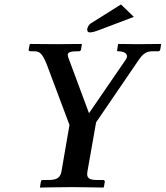

<svg xmlns="http://www.w3.org/2000/svg" viewBox="-20 -844 746 865"><path d="M525 -824 388 -738C379 -732 374 -720 373 -713V-710C373 -702 377 -698 385 -698C394 -698 407 -701 430 -710L583 -768ZM257 -72C252 -44 237 -33 198 -33H172C167 -33 165 -30 164 -24L160 -1V1C160 1 269 -1 304 -1C341 -1 445 1 445 1L448 -1L452 -24C453 -30 449 -33 445 -33H420C382 -33 368 -41 374 -72L413 -293L605 -574C627 -606 642 -613 671 -613H691C697 -613 701 -615 702 -621L706 -645L704 -646C704 -646 610 -645 601 -645C590 -645 514 -646 514 -646L512 -645L508 -620C507 -617 507 -613 512 -613C547 -613 560.8 -596.1 547 -576L381 -334L291 -576C277 -609 288 -613 337 -613C341 -613 344 -617 345 -621L349 -645L347 -646C347 -646 243 -645 238 -645C225 -645 116 -646 116 -646L114 -645L109 -620C108 -615 113 -613 119 -613H130C156 -613 168 -610 191 -553L293 -281Z"/></svg>

Font: Linux Libertine O
Style: Bold Italic
Weight: 700
Italic angle: -11.5°
Designer: Philipp H. Poll
Foundry: Philipp H. Poll
Version: Version 4.1.0